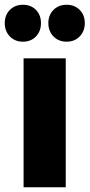

<svg xmlns="http://www.w3.org/2000/svg" viewBox="-31 -786 376 806"><path d="M68 -541H245V0H68ZM141 -689Q141 -655 120 -633Q99 -611 65 -611Q32 -611 10.5 -633Q-11 -655 -11 -689Q-11 -723 10.5 -744.5Q32 -766 65 -766Q99 -766 120 -744.5Q141 -723 141 -689ZM325 -689Q325 -655 303.5 -633Q282 -611 249 -611Q215 -611 193.5 -633Q172 -655 172 -689Q172 -723 193.5 -744.5Q215 -766 249 -766Q282 -766 303.5 -744.5Q325 -723 325 -689Z"/></svg>

Font: Montserrat V1
Style: Bold
Weight: 700
Designer: Julieta Ulanovsky
Foundry: Julieta Ulanovsky
Version: Version 6.001